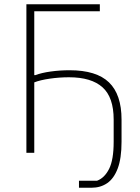

<svg xmlns="http://www.w3.org/2000/svg" viewBox="-20 -718 657 902"><path d="M351 164V131H436Q471 118 492.5 75.5Q514 33 514 -52V-156Q514 -261 461.5 -308Q409 -355 304 -355Q259 -355 214 -348.5Q169 -342 141 -331V0H104V-698H449V-665H141V-365H146Q175 -376 218 -382Q261 -388 307 -388Q433 -388 492 -331Q551 -274 551 -156V-52Q551 26 533 73.5Q515 121 483.5 142.5Q452 164 410 164Z"/></svg>

Font: IBM Plex Sans ExtraLight
Style: Regular
Weight: 250
Designer: Mike Abbink, Paul van der Laan, Pieter van Rosmalen
Foundry: Bold Monday
Version: Version 3.201